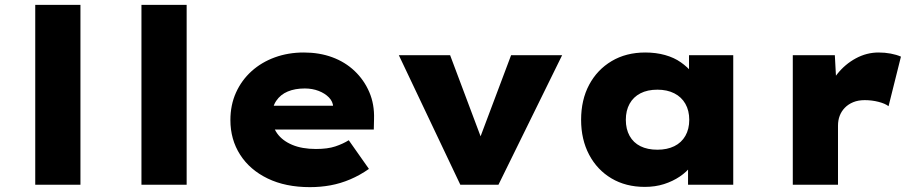

<svg xmlns="http://www.w3.org/2000/svg" viewBox="-20 -760 3781 790"><path d="M125 0V-740H311V0Z M562 0V-740H748V0Z M1255 10Q1155 10 1081.5 -25.5Q1008 -61 968 -123.5Q928 -186 928 -266Q928 -328 951 -379Q974 -430 1015 -467Q1056 -504 1111 -524Q1166 -544 1230 -544Q1294 -544 1347 -524.5Q1400 -505 1439 -468Q1478 -431 1499.5 -381Q1521 -331 1519 -270L1518 -227H1042L1019 -325H1369L1351 -301V-320Q1350 -342 1333.5 -359Q1317 -376 1291 -386Q1265 -396 1234 -396Q1194 -396 1164 -383.5Q1134 -371 1116.5 -345Q1099 -319 1099 -281Q1099 -241 1120.5 -211Q1142 -181 1182.5 -164Q1223 -147 1280 -147Q1328 -147 1359.5 -157.5Q1391 -168 1415 -183L1498 -65Q1461 -39 1421 -22Q1381 -5 1340 2.5Q1299 10 1255 10Z M1874 0 1621 -533H1832L1983 -131L1931 -129L2083 -533H2293L2031 0Z M2633 9Q2555 9 2496 -26Q2437 -61 2404 -123.5Q2371 -186 2371 -267Q2371 -349 2404 -411Q2437 -473 2496.5 -508.5Q2556 -544 2635 -544Q2679 -544 2716.5 -533.5Q2754 -523 2781.5 -503.5Q2809 -484 2827.5 -461.5Q2846 -439 2855 -414L2815 -412V-533H2997V0H2811V-138L2850 -130Q2843 -103 2824.5 -78Q2806 -53 2777 -33.5Q2748 -14 2712 -2.5Q2676 9 2633 9ZM2685 -144Q2725 -144 2754.5 -158.5Q2784 -173 2800 -201Q2816 -229 2816 -267Q2816 -305 2800 -333Q2784 -361 2754.5 -376Q2725 -391 2685 -391Q2644 -391 2615 -376Q2586 -361 2570.5 -333Q2555 -305 2555 -267Q2555 -229 2570.5 -201Q2586 -173 2615 -158.5Q2644 -144 2685 -144Z M3242 0V-533H3415L3425 -348L3378 -364Q3392 -414 3424.5 -455Q3457 -496 3501.5 -520Q3546 -544 3595 -544Q3621 -544 3645 -539.5Q3669 -535 3687 -527L3636 -323Q3622 -334 3594.5 -341Q3567 -348 3538 -348Q3511 -348 3490.5 -339.5Q3470 -331 3456 -316.5Q3442 -302 3435 -283.5Q3428 -265 3428 -243V0Z"/></svg>

Font: Lexend Exa ExtraBold
Style: Regular
Weight: 800
Designer: Bonnie Shaver-Troup, Thomas Jockin
Foundry: Lexend
Version: Version 1.007